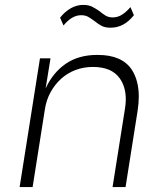

<svg xmlns="http://www.w3.org/2000/svg" viewBox="-20 -763 671 783"><path d="M60 0 143 -525H186L166 -402Q195 -466 247.5 -502.5Q300 -539 376 -539H379Q478 -539 518 -478Q546 -434 546 -369Q546 -342 541 -310L492 0H439L490 -322Q493 -341 493 -358Q493 -409 468 -444Q435 -490 359 -490Q321 -490 288 -477.5Q255 -465 229.5 -442Q204 -419 186.5 -387.5Q169 -356 163 -317L113 0ZM431 -650Q408 -650 393.5 -658Q379 -666 367 -676Q355 -685 342 -693Q329 -701 311 -701Q273 -701 239 -659L225 -691Q245 -716 269 -729.5Q293 -743 319 -743Q342 -743 357 -735Q372 -727 385 -718Q397 -708 409.5 -700Q422 -692 440 -692Q460 -692 477.5 -703Q495 -714 512 -734L526 -701Q486 -650 431 -650Z"/></svg>

Font: Sora ExtraLight
Style: Italic
Weight: 200
Designer: Jonathan Barnbrook, Juli√°n Moncada
Version: Version 1.000